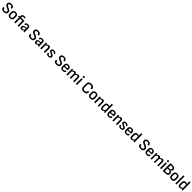

<svg xmlns="http://www.w3.org/2000/svg" viewBox="1987 -6085 11487 11487"><g transform="rotate(45 7730.0 -341.5)"><path d="M263 11Q145 11 92 -39.5Q39 -90 45 -179Q46 -195 56 -195H132Q145 -195 143 -181Q142 -126 173 -100Q204 -74 269 -74Q332 -74 363 -96.5Q394 -119 394 -165Q394 -190 385.5 -207Q377 -224 359.5 -238Q342 -252 310 -265L177 -326Q133 -347 105.5 -371Q78 -395 66 -426Q54 -457 54 -498Q55 -580 108 -622.5Q161 -665 262 -665Q371 -665 429 -617.5Q487 -570 480 -481Q479 -465 469 -465H392Q388 -465 385 -468Q382 -471 383 -481Q386 -528 354.5 -554.5Q323 -581 262 -581Q209 -581 181 -561Q153 -541 152 -500Q152 -477 160 -460Q168 -443 186.5 -429.5Q205 -416 236 -402L367 -341Q413 -320 440.5 -296.5Q468 -273 480 -241Q492 -209 492 -165Q492 -81 437.5 -35Q383 11 263 11Z M795 11Q698 11 645.5 -38Q593 -87 593 -183V-307Q593 -403 645 -452Q697 -501 795 -501Q893 -501 945.5 -452Q998 -403 998 -307V-183Q998 -87 946 -38Q894 11 795 11ZM795 -74Q850 -74 875.5 -102.5Q901 -131 901 -191V-299Q901 -359 875.5 -387.5Q850 -416 795 -416Q740 -416 714.5 -387.5Q689 -359 689 -299V-191Q689 -131 714.5 -102.5Q740 -74 795 -74Z M1163 0Q1158 0 1155.5 -3Q1153 -6 1153 -10V-407H1081Q1077 -407 1074 -409.5Q1071 -412 1071 -417V-479Q1071 -484 1074 -486.5Q1077 -489 1081 -489H1153V-534Q1153 -615 1195 -654.5Q1237 -694 1324 -694Q1353 -694 1383 -690.5Q1413 -687 1432 -683Q1440 -680 1440 -671V-611Q1440 -600 1429 -602Q1407 -608 1383 -611.5Q1359 -615 1336 -615Q1293 -615 1271.5 -596.5Q1250 -578 1250 -540V-489H1520Q1530 -489 1530 -479V-10Q1530 0 1520 0H1443Q1433 0 1433 -10V-407H1250V-10Q1250 0 1240 0Z M1935 0Q1926 0 1924 -12Q1922 -24 1919 -49Q1916 -74 1915 -96L1910 -128V-338Q1910 -384 1892 -403Q1874 -422 1831 -422Q1751 -422 1752 -359Q1752 -348 1743 -348H1669Q1659 -348 1658 -364Q1654 -428 1700.5 -464Q1747 -500 1834 -501Q1922 -501 1964.5 -461.5Q2007 -422 2007 -337V-122Q2007 -87 2008.5 -59.5Q2010 -32 2012 -11Q2014 0 2003 0ZM1754 11Q1698 11 1667.5 -24Q1637 -59 1637 -125Q1637 -175 1656 -207.5Q1675 -240 1717.5 -258.5Q1760 -277 1830 -283L1923 -292V-228L1837 -221Q1779 -215 1756 -196Q1733 -177 1733 -134Q1733 -102 1745.5 -85Q1758 -68 1785 -68Q1816 -68 1848 -89Q1880 -110 1927 -161L1930 -91Q1882 -38 1841.5 -13.5Q1801 11 1754 11Z M2534 11Q2416 11 2363 -39.5Q2310 -90 2316 -179Q2317 -195 2327 -195H2403Q2416 -195 2414 -181Q2413 -126 2444 -100Q2475 -74 2540 -74Q2603 -74 2634 -96.5Q2665 -119 2665 -165Q2665 -190 2656.5 -207Q2648 -224 2630.5 -238Q2613 -252 2581 -265L2448 -326Q2404 -347 2376.5 -371Q2349 -395 2337 -426Q2325 -457 2325 -498Q2326 -580 2379 -622.5Q2432 -665 2533 -665Q2642 -665 2700 -617.5Q2758 -570 2751 -481Q2750 -465 2740 -465H2663Q2659 -465 2656 -468Q2653 -471 2654 -481Q2657 -528 2625.5 -554.5Q2594 -581 2533 -581Q2480 -581 2452 -561Q2424 -541 2423 -500Q2423 -477 2431 -460Q2439 -443 2457.5 -429.5Q2476 -416 2507 -402L2638 -341Q2684 -320 2711.5 -296.5Q2739 -273 2751 -241Q2763 -209 2763 -165Q2763 -81 2708.5 -35Q2654 11 2534 11Z M3149 0Q3140 0 3138 -12Q3136 -24 3133 -49Q3130 -74 3129 -96L3124 -128V-338Q3124 -384 3106 -403Q3088 -422 3045 -422Q2965 -422 2966 -359Q2966 -348 2957 -348H2883Q2873 -348 2872 -364Q2868 -428 2914.5 -464Q2961 -500 3048 -501Q3136 -501 3178.5 -461.5Q3221 -422 3221 -337V-122Q3221 -87 3222.5 -59.5Q3224 -32 3226 -11Q3228 0 3217 0ZM2968 11Q2912 11 2881.5 -24Q2851 -59 2851 -125Q2851 -175 2870 -207.5Q2889 -240 2931.5 -258.5Q2974 -277 3044 -283L3137 -292V-228L3051 -221Q2993 -215 2970 -196Q2947 -177 2947 -134Q2947 -102 2959.5 -85Q2972 -68 2999 -68Q3030 -68 3062 -89Q3094 -110 3141 -161L3144 -91Q3096 -38 3055.5 -13.5Q3015 11 2968 11Z M3663 0Q3653 0 3653 -10V-329Q3653 -374 3635.5 -394.5Q3618 -415 3581 -415Q3547 -415 3512.5 -394Q3478 -373 3434 -329L3429 -401Q3459 -433 3488 -455.5Q3517 -478 3548 -489.5Q3579 -501 3613 -501Q3681 -501 3715.5 -461Q3750 -421 3750 -341V-10Q3750 0 3740 0ZM3361 0Q3352 0 3352 -10V-366Q3352 -395 3350 -426Q3348 -457 3346 -477Q3344 -489 3355 -489H3425Q3433 -489 3436 -480Q3439 -465 3441.5 -437.5Q3444 -410 3445 -390L3449 -360V-10Q3449 0 3438 0Z M4038 11Q3947 11 3903.5 -27.5Q3860 -66 3863 -145Q3863 -155 3874 -155H3947Q3956 -155 3956 -146Q3956 -104 3975.5 -85Q3995 -66 4038 -66Q4082 -66 4103 -81Q4124 -96 4124 -126Q4124 -150 4111 -165Q4098 -180 4068 -194L3960 -243Q3911 -266 3889 -295Q3867 -324 3867 -370Q3867 -435 3909 -468Q3951 -501 4035 -501Q4123 -501 4167 -465.5Q4211 -430 4211 -363Q4211 -354 4200 -354H4127Q4116 -354 4116 -368Q4117 -394 4097 -409Q4077 -424 4039 -424Q4001 -424 3982.5 -410.5Q3964 -397 3964 -370Q3964 -349 3975.5 -337Q3987 -325 4019 -310L4126 -262Q4176 -239 4198.5 -209Q4221 -179 4221 -131Q4221 -62 4174.5 -25.5Q4128 11 4038 11Z M4723 11Q4605 11 4552 -39.5Q4499 -90 4505 -179Q4506 -195 4516 -195H4592Q4605 -195 4603 -181Q4602 -126 4633 -100Q4664 -74 4729 -74Q4792 -74 4823 -96.5Q4854 -119 4854 -165Q4854 -190 4845.5 -207Q4837 -224 4819.5 -238Q4802 -252 4770 -265L4637 -326Q4593 -347 4565.5 -371Q4538 -395 4526 -426Q4514 -457 4514 -498Q4515 -580 4568 -622.5Q4621 -665 4722 -665Q4831 -665 4889 -617.5Q4947 -570 4940 -481Q4939 -465 4929 -465H4852Q4848 -465 4845 -468Q4842 -471 4843 -481Q4846 -528 4814.5 -554.5Q4783 -581 4722 -581Q4669 -581 4641 -561Q4613 -541 4612 -500Q4612 -477 4620 -460Q4628 -443 4646.5 -429.5Q4665 -416 4696 -402L4827 -341Q4873 -320 4900.5 -296.5Q4928 -273 4940 -241Q4952 -209 4952 -165Q4952 -81 4897.5 -35Q4843 11 4723 11Z M5250 11Q5153 11 5103 -34.5Q5053 -80 5053 -171V-307Q5053 -402 5103 -451.5Q5153 -501 5249 -501Q5346 -501 5396 -453Q5446 -405 5446 -311V-233Q5446 -223 5436 -223H5149V-182Q5149 -123 5173.5 -96Q5198 -69 5253 -69Q5296 -69 5319 -84.5Q5342 -100 5341 -130Q5341 -140 5352 -140H5427Q5435 -140 5437 -131Q5439 -63 5390.5 -26Q5342 11 5250 11ZM5149 -294H5350V-309Q5350 -366 5325.5 -393.5Q5301 -421 5250 -421Q5199 -421 5174 -393Q5149 -365 5149 -309Z M5573 0Q5564 0 5564 -10V-366Q5564 -396 5562.5 -425Q5561 -454 5558 -477Q5556 -489 5568 -489H5637Q5645 -489 5647 -481Q5649 -466 5651.5 -449.5Q5654 -433 5655 -414Q5695 -456 5733.5 -478.5Q5772 -501 5819 -501Q5866 -501 5895.5 -478.5Q5925 -456 5936 -412Q5978 -456 6017.5 -478.5Q6057 -501 6104 -501Q6167 -501 6199 -461Q6231 -421 6231 -343V-10Q6231 0 6221 0H6144Q6134 0 6134 -10V-331Q6134 -373 6118.5 -394Q6103 -415 6070 -415Q6042 -415 6012 -397.5Q5982 -380 5945 -343V-10Q5945 0 5935 0H5859Q5848 0 5848 -10V-331Q5848 -373 5832.5 -394Q5817 -415 5785 -415Q5756 -415 5726.5 -397.5Q5697 -380 5661 -343V-10Q5661 0 5650 0Z M6372 0Q6363 0 6363 -10V-479Q6363 -489 6372 -489H6450Q6460 -489 6460 -479V-10Q6460 0 6450 0ZM6411 -567Q6382 -567 6367 -583Q6352 -599 6352 -623V-636Q6352 -662 6367 -677Q6382 -692 6411 -692Q6441 -692 6456 -677Q6471 -662 6471 -636V-623Q6471 -599 6456 -583Q6441 -567 6411 -567Z M7031 11Q6914 11 6851.5 -49Q6789 -109 6789 -225V-429Q6789 -545 6851.5 -605.5Q6914 -666 7032 -666Q7110 -666 7167.5 -638.5Q7225 -611 7253 -560.5Q7281 -510 7272 -440Q7271 -436 7268.5 -432Q7266 -428 7261 -428H7183Q7172 -428 7174 -439Q7177 -506 7141 -542.5Q7105 -579 7033 -579Q6962 -579 6924 -541.5Q6886 -504 6886 -428V-227Q6886 -151 6924 -113.5Q6962 -76 7033 -76Q7107 -76 7143 -113.5Q7179 -151 7174 -216Q7172 -227 7183 -227H7260Q7271 -227 7272 -214Q7278 -146 7250 -95Q7222 -44 7166 -16.5Q7110 11 7031 11Z M7588 11Q7491 11 7438.5 -38Q7386 -87 7386 -183V-307Q7386 -403 7438 -452Q7490 -501 7588 -501Q7686 -501 7738.5 -452Q7791 -403 7791 -307V-183Q7791 -87 7739 -38Q7687 11 7588 11ZM7588 -74Q7643 -74 7668.5 -102.5Q7694 -131 7694 -191V-299Q7694 -359 7668.5 -387.5Q7643 -416 7588 -416Q7533 -416 7507.5 -387.5Q7482 -359 7482 -299V-191Q7482 -131 7507.5 -102.5Q7533 -74 7588 -74Z M8222 0Q8212 0 8212 -10V-329Q8212 -374 8194.5 -394.5Q8177 -415 8140 -415Q8106 -415 8071.5 -394Q8037 -373 7993 -329L7988 -401Q8018 -433 8047 -455.5Q8076 -478 8107 -489.5Q8138 -501 8172 -501Q8240 -501 8274.5 -461Q8309 -421 8309 -341V-10Q8309 0 8299 0ZM7920 0Q7911 0 7911 -10V-366Q7911 -395 7909 -426Q7907 -457 7905 -477Q7903 -489 7914 -489H7984Q7992 -489 7995 -480Q7998 -465 8000.5 -437.5Q8003 -410 8004 -390L8008 -360V-10Q8008 0 7997 0Z M8567 11Q8500 11 8465.5 -31.5Q8431 -74 8431 -160V-311Q8431 -404 8475 -452.5Q8519 -501 8598 -501Q8635 -501 8674.5 -491Q8714 -481 8739 -464L8743 -386Q8713 -402 8681.5 -410Q8650 -418 8623 -418Q8576 -418 8552 -389Q8528 -360 8528 -301V-166Q8528 -120 8545.5 -97Q8563 -74 8600 -74Q8635 -74 8667 -95Q8699 -116 8745 -162L8748 -89Q8719 -57 8690.5 -35Q8662 -13 8631.5 -1Q8601 11 8567 11ZM8755 0Q8745 0 8743 -10Q8741 -27 8738.5 -50.5Q8736 -74 8736 -92L8729 -131V-673Q8729 -683 8739 -683H8815Q8826 -683 8826 -673V-118Q8826 -92 8827.5 -61.5Q8829 -31 8831 -13Q8834 0 8821 0Z M9143 11Q9046 11 8996 -34.5Q8946 -80 8946 -171V-307Q8946 -402 8996 -451.5Q9046 -501 9142 -501Q9239 -501 9289 -453Q9339 -405 9339 -311V-233Q9339 -223 9329 -223H9042V-182Q9042 -123 9066.5 -96Q9091 -69 9146 -69Q9189 -69 9212 -84.5Q9235 -100 9234 -130Q9234 -140 9245 -140H9320Q9328 -140 9330 -131Q9332 -63 9283.5 -26Q9235 11 9143 11ZM9042 -294H9243V-309Q9243 -366 9218.5 -393.5Q9194 -421 9143 -421Q9092 -421 9067 -393Q9042 -365 9042 -309Z M9768 0Q9758 0 9758 -10V-329Q9758 -374 9740.5 -394.5Q9723 -415 9686 -415Q9652 -415 9617.5 -394Q9583 -373 9539 -329L9534 -401Q9564 -433 9593 -455.5Q9622 -478 9653 -489.5Q9684 -501 9718 -501Q9786 -501 9820.5 -461Q9855 -421 9855 -341V-10Q9855 0 9845 0ZM9466 0Q9457 0 9457 -10V-366Q9457 -395 9455 -426Q9453 -457 9451 -477Q9449 -489 9460 -489H9530Q9538 -489 9541 -480Q9544 -465 9546.5 -437.5Q9549 -410 9550 -390L9554 -360V-10Q9554 0 9543 0Z M10143 11Q10052 11 10008.5 -27.5Q9965 -66 9968 -145Q9968 -155 9979 -155H10052Q10061 -155 10061 -146Q10061 -104 10080.5 -85Q10100 -66 10143 -66Q10187 -66 10208 -81Q10229 -96 10229 -126Q10229 -150 10216 -165Q10203 -180 10173 -194L10065 -243Q10016 -266 9994 -295Q9972 -324 9972 -370Q9972 -435 10014 -468Q10056 -501 10140 -501Q10228 -501 10272 -465.5Q10316 -430 10316 -363Q10316 -354 10305 -354H10232Q10221 -354 10221 -368Q10222 -394 10202 -409Q10182 -424 10144 -424Q10106 -424 10087.5 -410.5Q10069 -397 10069 -370Q10069 -349 10080.5 -337Q10092 -325 10124 -310L10231 -262Q10281 -239 10303.5 -209Q10326 -179 10326 -131Q10326 -62 10279.5 -25.5Q10233 11 10143 11Z M10617 11Q10520 11 10470 -34.5Q10420 -80 10420 -171V-307Q10420 -402 10470 -451.5Q10520 -501 10616 -501Q10713 -501 10763 -453Q10813 -405 10813 -311V-233Q10813 -223 10803 -223H10516V-182Q10516 -123 10540.5 -96Q10565 -69 10620 -69Q10663 -69 10686 -84.5Q10709 -100 10708 -130Q10708 -140 10719 -140H10794Q10802 -140 10804 -131Q10806 -63 10757.5 -26Q10709 11 10617 11ZM10516 -294H10717V-309Q10717 -366 10692.5 -393.5Q10668 -421 10617 -421Q10566 -421 10541 -393Q10516 -365 10516 -309Z M11057 11Q10990 11 10955.5 -31.5Q10921 -74 10921 -160V-311Q10921 -404 10965 -452.5Q11009 -501 11088 -501Q11125 -501 11164.5 -491Q11204 -481 11229 -464L11233 -386Q11203 -402 11171.5 -410Q11140 -418 11113 -418Q11066 -418 11042 -389Q11018 -360 11018 -301V-166Q11018 -120 11035.5 -97Q11053 -74 11090 -74Q11125 -74 11157 -95Q11189 -116 11235 -162L11238 -89Q11209 -57 11180.5 -35Q11152 -13 11121.5 -1Q11091 11 11057 11ZM11245 0Q11235 0 11233 -10Q11231 -27 11228.5 -50.5Q11226 -74 11226 -92L11219 -131V-673Q11219 -683 11229 -683H11305Q11316 -683 11316 -673V-118Q11316 -92 11317.5 -61.5Q11319 -31 11321 -13Q11324 0 11311 0Z M11844 11Q11726 11 11673 -39.5Q11620 -90 11626 -179Q11627 -195 11637 -195H11713Q11726 -195 11724 -181Q11723 -126 11754 -100Q11785 -74 11850 -74Q11913 -74 11944 -96.5Q11975 -119 11975 -165Q11975 -190 11966.5 -207Q11958 -224 11940.5 -238Q11923 -252 11891 -265L11758 -326Q11714 -347 11686.5 -371Q11659 -395 11647 -426Q11635 -457 11635 -498Q11636 -580 11689 -622.5Q11742 -665 11843 -665Q11952 -665 12010 -617.5Q12068 -570 12061 -481Q12060 -465 12050 -465H11973Q11969 -465 11966 -468Q11963 -471 11964 -481Q11967 -528 11935.5 -554.5Q11904 -581 11843 -581Q11790 -581 11762 -561Q11734 -541 11733 -500Q11733 -477 11741 -460Q11749 -443 11767.5 -429.5Q11786 -416 11817 -402L11948 -341Q11994 -320 12021.5 -296.5Q12049 -273 12061 -241Q12073 -209 12073 -165Q12073 -81 12018.5 -35Q11964 11 11844 11Z M12371 11Q12274 11 12224 -34.5Q12174 -80 12174 -171V-307Q12174 -402 12224 -451.5Q12274 -501 12370 -501Q12467 -501 12517 -453Q12567 -405 12567 -311V-233Q12567 -223 12557 -223H12270V-182Q12270 -123 12294.5 -96Q12319 -69 12374 -69Q12417 -69 12440 -84.5Q12463 -100 12462 -130Q12462 -140 12473 -140H12548Q12556 -140 12558 -131Q12560 -63 12511.5 -26Q12463 11 12371 11ZM12270 -294H12471V-309Q12471 -366 12446.5 -393.5Q12422 -421 12371 -421Q12320 -421 12295 -393Q12270 -365 12270 -309Z M12694 0Q12685 0 12685 -10V-366Q12685 -396 12683.5 -425Q12682 -454 12679 -477Q12677 -489 12689 -489H12758Q12766 -489 12768 -481Q12770 -466 12772.5 -449.5Q12775 -433 12776 -414Q12816 -456 12854.5 -478.5Q12893 -501 12940 -501Q12987 -501 13016.5 -478.5Q13046 -456 13057 -412Q13099 -456 13138.5 -478.5Q13178 -501 13225 -501Q13288 -501 13320 -461Q13352 -421 13352 -343V-10Q13352 0 13342 0H13265Q13255 0 13255 -10V-331Q13255 -373 13239.5 -394Q13224 -415 13191 -415Q13163 -415 13133 -397.5Q13103 -380 13066 -343V-10Q13066 0 13056 0H12980Q12969 0 12969 -10V-331Q12969 -373 12953.5 -394Q12938 -415 12906 -415Q12877 -415 12847.5 -397.5Q12818 -380 12782 -343V-10Q12782 0 12771 0Z M13493 0Q13484 0 13484 -10V-479Q13484 -489 13493 -489H13571Q13581 -489 13581 -479V-10Q13581 0 13571 0ZM13532 -567Q13503 -567 13488 -583Q13473 -599 13473 -623V-636Q13473 -662 13488 -677Q13503 -692 13532 -692Q13562 -692 13577 -677Q13592 -662 13592 -636V-623Q13592 -599 13577 -583Q13562 -567 13532 -567Z M13732 0Q13722 0 13722 -10V-645Q13722 -655 13732 -655H13912Q14134 -655 14134 -492Q14134 -437 14108.5 -402Q14083 -367 14028 -347V-345Q14093 -332 14127 -291.5Q14161 -251 14161 -184Q14161 -89 14102 -44.5Q14043 0 13914 0ZM13820 -83H13915Q13993 -83 14028 -109Q14063 -135 14063 -191Q14063 -247 14028 -273Q13993 -299 13919 -299H13820ZM13820 -375H13913Q13975 -375 14005.5 -400.5Q14036 -426 14036 -476Q14036 -527 14005 -549.5Q13974 -572 13903 -572H13820Z M14458 11Q14361 11 14308.5 -38Q14256 -87 14256 -183V-307Q14256 -403 14308 -452Q14360 -501 14458 -501Q14556 -501 14608.5 -452Q14661 -403 14661 -307V-183Q14661 -87 14609 -38Q14557 11 14458 11ZM14458 -74Q14513 -74 14538.5 -102.5Q14564 -131 14564 -191V-299Q14564 -359 14538.5 -387.5Q14513 -416 14458 -416Q14403 -416 14377.5 -387.5Q14352 -359 14352 -299V-191Q14352 -131 14377.5 -102.5Q14403 -74 14458 -74Z M14790 0Q14781 0 14781 -10V-673Q14781 -683 14790 -683H14868Q14878 -683 14878 -673V-10Q14878 0 14868 0Z M15135 11Q15068 11 15033.5 -31.5Q14999 -74 14999 -160V-311Q14999 -404 15043 -452.5Q15087 -501 15166 -501Q15203 -501 15242.5 -491Q15282 -481 15307 -464L15311 -386Q15281 -402 15249.5 -410Q15218 -418 15191 -418Q15144 -418 15120 -389Q15096 -360 15096 -301V-166Q15096 -120 15113.5 -97Q15131 -74 15168 -74Q15203 -74 15235 -95Q15267 -116 15313 -162L15316 -89Q15287 -57 15258.5 -35Q15230 -13 15199.5 -1Q15169 11 15135 11ZM15323 0Q15313 0 15311 -10Q15309 -27 15306.5 -50.5Q15304 -74 15304 -92L15297 -131V-673Q15297 -683 15307 -683H15383Q15394 -683 15394 -673V-118Q15394 -92 15395.5 -61.5Q15397 -31 15399 -13Q15402 0 15389 0Z"/></g></svg>

Font: Sofia Sans Semi Condensed SemiBold
Style: Regular
Weight: 600
Designer: Botio Nikoltchev, Ani Petrova
Foundry: lettersoup
Version: Version 4.100